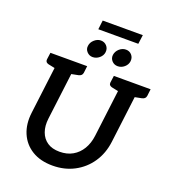

<svg xmlns="http://www.w3.org/2000/svg" viewBox="-183 -1188 1184 1331"><g transform="rotate(20 409.0 -523.0)"><path d="M359 9Q269 9 207 -29Q145 -67 116.5 -134Q88 -201 99 -287L153 -721H276L222 -288Q215 -232 230.5 -189Q246 -146 281.5 -122Q317 -98 372 -98Q427 -98 468 -121.5Q509 -145 534.5 -187.5Q560 -230 567 -287L621 -721H744L690 -287Q679 -199 634 -132.5Q589 -66 518 -28.5Q447 9 359 9ZM179 -721 155 -629 93 -642Q82 -645 76.5 -651.5Q71 -658 72 -670L79 -721ZM350 -721 344 -670Q342 -658 335 -651.5Q328 -645 316 -642L250 -629V-721ZM647 -721 623 -629 561 -642Q550 -645 544.5 -651.5Q539 -658 540 -670L547 -721ZM818 -721 812 -670Q810 -658 803 -651.5Q796 -645 784 -642L718 -629V-721ZM437 -856Q434 -830 412 -811.5Q390 -793 363 -793Q338 -793 320.5 -812Q303 -831 307 -856Q310 -882 332 -901.5Q354 -921 379 -921Q406 -921 423 -902Q440 -883 437 -856ZM621 -856Q618 -830 596.5 -811.5Q575 -793 548 -793Q522 -793 505 -811.5Q488 -830 491 -856Q495 -883 516.5 -902Q538 -921 564 -921Q591 -921 607.5 -902Q624 -883 621 -856ZM335 -988 343 -1055H639L630 -988Z"/></g></svg>

Font: Aleo SemiBold
Style: Italic
Weight: 600
Italic angle: -7°
Designer: Alessio Laiso
Foundry: Alessio Laiso
Version: Version 2.001;gftools[0.9.29]